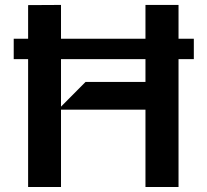

<svg xmlns="http://www.w3.org/2000/svg" viewBox="-20 -747 828 767"><path d="M693.2 -592.3H754.3V-510.7H693.2V0H561.1V-308.9H223.7V0H92.3V-510.7H34.8V-592.3H92.3V-726.6L223.7 -727.3V-592.3H561.1V-727.3H693.2ZM321.7 -419.7H561.1V-510.7H223.7V-321Z"/></svg>

Font: Riot Sans
Style: Bold
Weight: 600
Designer: Rasmus Andersson
Foundry: rsms
Version: Version 4.001